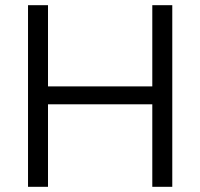

<svg xmlns="http://www.w3.org/2000/svg" viewBox="-20 -720 771 740"><path d="M88 0V-700H165V-387H567V-700H644V0H567V-318H165V0Z"/></svg>

Font: Rosa Sans Light
Style: Regular
Weight: 300
Designer: Pentagram / MCKL
Foundry: Pentagram / MCKL
Version: Version 1.005;September 16, 2019;FontCreator 11.5.0.2425 64-